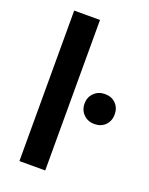

<svg xmlns="http://www.w3.org/2000/svg" viewBox="-138 -801 678 874"><g transform="rotate(20 201.0 -364.5)"><path d="M67 0V-729H192V0ZM329 -275Q298 -275 277 -295.5Q256 -316 256 -348Q256 -379 277 -399.5Q298 -420 329 -420Q362 -420 382 -399.5Q402 -379 402 -348Q402 -316 382 -295.5Q362 -275 329 -275Z"/></g></svg>

Font: Mona Sans SemiBold
Style: Regular
Weight: 600
Designer: Deni Anggara
Foundry: GitHub
Version: Version 2.000;Glyphs 3.2.3 (3260)